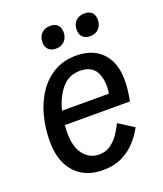

<svg xmlns="http://www.w3.org/2000/svg" viewBox="-129 -764 733 861"><g transform="rotate(-20 237.5 -333.5)"><path d="M213.3 11.7Q130.8 11.7 82.1 -41.2Q33.3 -94.2 33.3 -190.8Q33.3 -255 48.8 -312.9Q64.2 -370.8 95 -415.8Q125.8 -460.8 170.8 -486.7Q215.8 -512.5 275 -512.5Q368.3 -512.5 412.9 -447.9Q457.5 -383.3 436.7 -261.7L432.5 -236.7H121.7Q120 -218.3 120 -200Q120 -130.8 149.2 -95.4Q178.3 -60 221.7 -60Q253.3 -60 276.7 -76.2Q300 -92.5 316.7 -117.1Q333.3 -141.7 344.2 -165L416.7 -119.2Q400 -87.5 373.3 -57.5Q346.7 -27.5 307.5 -7.9Q268.3 11.7 213.3 11.7ZM267.5 -442.5Q214.2 -442.5 180.4 -402.1Q146.7 -361.7 131.7 -301.7H355.8Q365 -362.5 344.6 -402.5Q324.2 -442.5 267.5 -442.5ZM202.5 -572.5Q179.2 -572.5 166.7 -585.4Q154.2 -598.3 154.2 -619.2Q154.2 -645.8 170 -661.7Q185.8 -677.5 211.7 -677.5Q235 -677.5 247.1 -665Q259.2 -652.5 259.2 -630.8Q259.2 -605 243.8 -588.8Q228.3 -572.5 202.5 -572.5ZM365.8 -572.5Q342.5 -572.5 330 -585.4Q317.5 -598.3 317.5 -619.2Q317.5 -645.8 333.3 -661.7Q349.2 -677.5 375 -677.5Q398.3 -677.5 410.4 -665Q422.5 -652.5 422.5 -630.8Q422.5 -605 407.1 -588.8Q391.7 -572.5 365.8 -572.5Z"/></g></svg>

Font: Familjen Grotesk GF
Style: Italic
Weight: 400
Designer: Anders Wikstroem, Jonas Baeckman, Matilda Gysing, Kristian Moeller
Foundry: Familjen STHML AB
Version: Version 2.000; Beta; Release 4; Build 6